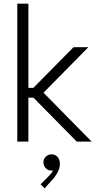

<svg xmlns="http://www.w3.org/2000/svg" viewBox="-20 -772 541 1047"><path d="M74.2 -752H134.8V-293H162.1L380.9 -514.6H461.9L217.3 -266.6L479.5 0H398.4L162.6 -239.3H134.8V0H74.2ZM201.2 233.4 240.2 194.3Q252.4 181.6 259 173.3Q265.6 165 269 157.2Q266.6 158.2 259.8 158.2Q243.2 158.2 230 145.3Q216.8 132.3 216.8 113.3Q216.8 94.7 230 82.3Q243.2 69.8 260.7 69.3Q281.7 69.8 294.2 84Q306.6 98.1 306.6 121.1Q306.6 146.5 292.7 170.9Q278.8 195.3 263.7 210L223.6 254.9Z"/></svg>

Font: Reddit Sans Fudge Light
Style: Regular
Weight: 300
Designer: Stephen Hutchings
Foundry: Reddit
Version: Version 1.013